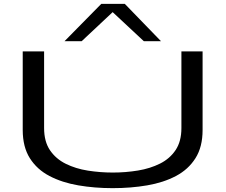

<svg xmlns="http://www.w3.org/2000/svg" viewBox="-20 -967 1171 997"><path d="M98 -292V-700H209V-302Q209 -232 239.5 -187Q270 -142 321.5 -116.5Q373 -91 436.5 -81Q500 -71 566 -71Q633 -71 696.5 -81.5Q760 -92 811 -117.5Q862 -143 892 -188Q922 -233 922 -302V-700H1032V-292Q1032 -204 995 -145.5Q958 -87 893.5 -53Q829 -19 744.5 -4.5Q660 10 565 10Q471 10 386.5 -4.5Q302 -19 237 -53Q172 -87 135 -145.5Q98 -204 98 -292ZM315 -753 506 -947H628L816 -753H727L565 -904L404 -753Z"/></svg>

Font: Georama ExtraExtended
Style: Regular
Weight: 400
Width: 8
Designer: Jean-Baptiste Levee
Foundry: Production Type
Version: Version 1.000